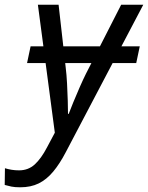

<svg xmlns="http://www.w3.org/2000/svg" viewBox="-110 -556 629 816"><path d="M5 -288 20 -359H484L469 -288ZM-24 240Q-47 240 -61.5 237Q-76 234 -90 230L-89 159Q-76 163 -61 165.5Q-46 168 -29 168Q10 168 37.5 143Q65 118 90 70L123 8L51 -536H139L169 -271Q173 -239 175 -200.5Q177 -162 178 -127.5Q179 -93 179 -72H182Q188 -88 201 -120Q214 -152 229 -186Q244 -220 255 -242L405 -536H499L170 90Q144 140 116 173.5Q88 207 54.5 223.5Q21 240 -24 240Z"/></svg>

Font: Noto Sans Display
Style: Italic
Weight: 400
Italic angle: -12°
Designer: Monotype Design Team
Foundry: Monotype Imaging Inc.
Version: Version 2.003